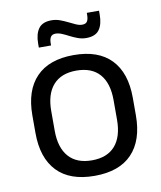

<svg xmlns="http://www.w3.org/2000/svg" viewBox="-78 -729 676 804"><g transform="rotate(-10 260.0 -327.0)"><path d="M260 12.5Q155 12.5 100.8 -44.2Q46.5 -101 46.5 -207.5V-282Q46.5 -388 101 -444.5Q155.5 -501 260 -501Q365 -501 419.2 -444.5Q473.5 -388 473.5 -282V-207.5Q473.5 -101 419.2 -44.2Q365 12.5 260 12.5ZM260 -53.5Q325 -53.5 358.8 -92Q392.5 -130.5 392.5 -203V-286.5Q392.5 -358.5 358.8 -396.8Q325 -435 260 -435Q195.5 -435 161.5 -396.8Q127.5 -358.5 127.5 -286.5V-203Q127.5 -130.5 161.5 -92Q195.5 -53.5 260 -53.5ZM325.5 -562Q307.5 -562 290.8 -568Q274 -574 258.2 -582.2Q242.5 -590.5 228.2 -596.5Q214 -602.5 201.5 -602.5Q187 -602.5 180.8 -593.2Q174.5 -584 174.5 -565.5V-557H122.5V-573.5Q122.5 -614.5 139 -637.5Q155.5 -660.5 194.5 -660.5Q213 -660.5 230 -654.2Q247 -648 262.5 -640.2Q278 -632.5 292 -626.2Q306 -620 318.5 -620Q333.5 -620 339.5 -629.2Q345.5 -638.5 345.5 -657.5V-665.5H397.5V-649Q397.5 -607.5 381 -584.8Q364.5 -562 325.5 -562Z"/></g></svg>

Font: Anek Gurmukhi Medium
Style: Regular
Weight: 400
Version: Version 1.003